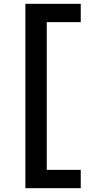

<svg xmlns="http://www.w3.org/2000/svg" viewBox="-20 -843 540 1006"><path d="M403 143H113V-823H403V-727H225V47H403Z"/></svg>

Font: Iosevka Fixed
Style: Bold
Weight: 700
Monospace: yes
Designer: Belleve Invis
Foundry: Belleve Invis
Version: Version 32.3.0